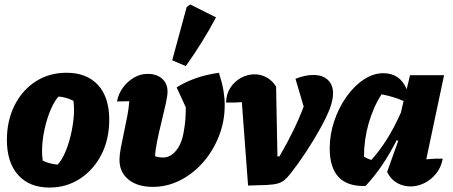

<svg xmlns="http://www.w3.org/2000/svg" viewBox="-20 -830 2035 863"><path d="M202 13Q112 13 61.5 -43.5Q11 -100 11 -201Q11 -288 45.5 -356.5Q80 -425 140.5 -464Q201 -503 279 -503Q370 -503 420.5 -448Q471 -393 471 -292Q471 -204 436 -135.5Q401 -67 340 -27Q279 13 202 13ZM239 -90Q257 -109 272 -143Q287 -177 297 -218Q307 -259 311 -300.5Q315 -342 310 -377Q294 -385 277 -390Q260 -395 243 -396Q225 -376 210 -342Q195 -308 184.5 -267Q174 -226 170.5 -184.5Q167 -143 172 -108Q200 -94 239 -90Z M667 10Q598 10 557.5 -23Q517 -56 517 -112Q517 -133 523 -165Q529 -197 537 -234Q545 -271 552 -307.5Q559 -344 561 -375Q539 -374 506 -374Q512 -408 532.5 -436Q553 -464 582 -481Q611 -498 643 -498Q684 -498 708.5 -476.5Q733 -455 733 -418Q733 -400 725 -363.5Q717 -327 706 -282.5Q695 -238 686.5 -196.5Q678 -155 677 -128Q693 -122 713 -122Q747 -122 773 -155Q799 -188 807 -245Q811 -267 813 -290.5Q815 -314 815 -348L774 -437Q852 -487 964 -503Q979 -456 984.5 -422.5Q990 -389 990 -357Q990 -284 964 -218Q938 -152 893 -100.5Q848 -49 789.5 -19.5Q731 10 667 10ZM815 -533 754 -559 819 -798 835 -810 951 -752Q891 -639 815 -533Z M1236 -127Q1305 -245 1345 -351L1308 -476Q1352 -493 1388 -493Q1430 -493 1453.5 -471Q1477 -449 1477 -410Q1477 -382 1463 -343Q1449 -306 1420 -253.5Q1391 -201 1355.5 -147Q1320 -93 1286 -50Q1272 -32 1259 -21Q1246 -10 1227.5 -5Q1209 0 1177.5 1.5Q1146 3 1095 4L1067 -371Q1033 -368 996 -369Q997 -408 1016 -436.5Q1035 -465 1064 -480.5Q1093 -496 1124 -496Q1152 -496 1177.5 -482.5Q1203 -469 1221 -441L1227 -127Z M1623 6Q1462 11 1462 -163Q1462 -226 1482.5 -286.5Q1503 -347 1537.5 -395.5Q1572 -444 1615 -472.5Q1658 -501 1703 -501Q1778 -501 1808 -429L1823 -492H1976L1896 -114Q1940 -118 1970 -117Q1963 -78 1940.5 -50Q1918 -22 1887.5 -7Q1857 8 1825 8Q1793 8 1765 -7.5Q1737 -23 1720 -57L1770 -197L1763 -200Q1701 -77 1623 6ZM1616 -126Q1632 -116 1649 -111Q1724 -193 1782 -324L1794 -376Q1749 -396 1695 -406Q1658 -349 1637 -275.5Q1616 -202 1616 -126Z"/></svg>

Font: Piazzolla ExtraBold
Style: Italic
Weight: 800
Italic angle: -11.3°
Designer: Juan Pablo del Peral
Foundry: Huerta Tipografica
Version: Version 1.330